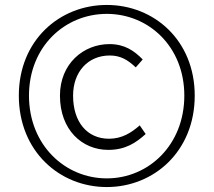

<svg xmlns="http://www.w3.org/2000/svg" viewBox="-20 -743 862 775"><path d="M411 12C602 12 766 -133 766 -357C766 -580 602 -723 411 -723C220 -723 56 -580 56 -357C56 -133 220 12 411 12ZM411 -23C242 -23 97 -158 97 -357C97 -555 242 -687 411 -687C580 -687 724 -555 724 -357C724 -158 580 -23 411 -23ZM417 -138C487 -138 529 -167 568 -202L544 -237C510 -207 472 -183 420 -183C332 -183 275 -250 275 -357C275 -454 336 -519 423 -519C466 -519 495 -502 528 -471L556 -503C521 -539 482 -565 422 -565C317 -565 222 -486 222 -357C222 -219 311 -138 417 -138Z"/></svg>

Font: Noto Sans T Chinese Light
Style: Regular
Weight: 300
Designer: Ryoko NISHIZUKA (kana & ideographs); Paul D. Hunt (Latin, Greek & Cyrillic); Wenlong ZHANG (bopomofo); Sandoll Communica
Foundry: Adobe Systems Incorporated
Version: Version 1.000;PS 1;hotconv 1.0.78;makeotf.lib2.5.61930